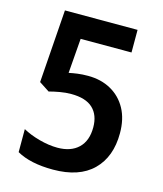

<svg xmlns="http://www.w3.org/2000/svg" viewBox="-109 -795 750 886"><g transform="rotate(15 266.0 -352.0)"><path d="M273 -450Q335 -450 382.5 -423.5Q430 -397 456.5 -348.5Q483 -300 483 -232Q483 -119 417.5 -54.5Q352 10 227 10Q119 10 54 -27V-137Q88 -118 134 -105.5Q180 -93 221 -93Q285 -93 321 -127.5Q357 -162 357 -226Q357 -285 323 -317Q289 -349 219 -349Q193 -349 165 -344Q137 -339 115 -333L66 -365L91 -714H438V-606H195L182 -440Q201 -444 223 -447Q245 -450 273 -450Z"/></g></svg>

Font: Noto Sans Hebrew SemiCondensed SemiBold
Style: Regular
Weight: 600
Width: 4
Designer: Monotype Design Team
Foundry: Monotype Imaging Inc.
Version: Version 2.004; ttfautohint (v1.8.4.7-5d5b)